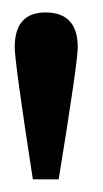

<svg xmlns="http://www.w3.org/2000/svg" viewBox="-20 -762 164 305"><path d="M73.2 -477.1H32.2Q3.4 -663.1 3.4 -687Q3.4 -742.2 52.2 -742.2Q103.5 -742.2 103.5 -687Q103.5 -663.1 73.2 -477.1Z"/></svg>

Font: Munson
Style: Regular
Weight: 400
Designer: Paul James MIller
Foundry: High-Logic / Made with FontCreator
Version: Version 2.10;May 5, 2019;FontCreator 11.5.0.2430 64-bit